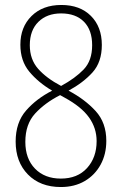

<svg xmlns="http://www.w3.org/2000/svg" viewBox="-20 -743 492 773"><path d="M227 -723Q302 -723 346 -679Q390 -635 390 -562Q390 -493 352.5 -451.5Q315 -410 256 -378Q322 -343 365 -296Q408 -249 408 -176Q408 -122 385 -80Q362 -38 321 -14Q280 10 225 10Q142 10 92.5 -40.5Q43 -91 43 -173Q43 -250 85 -298Q127 -346 190 -378Q134 -411 98 -454.5Q62 -498 62 -563Q62 -634 107 -678.5Q152 -723 227 -723ZM226 -689Q169 -689 134.5 -655Q100 -621 100 -561Q100 -504 133.5 -466Q167 -428 226 -397Q283 -428 317 -463.5Q351 -499 351 -561Q351 -622 318 -655.5Q285 -689 226 -689ZM82 -172Q82 -104 121 -64Q160 -24 225 -24Q292 -24 330.5 -66.5Q369 -109 369 -175Q369 -227 338.5 -270Q308 -313 240 -350L222 -360Q161 -329 121.5 -286Q82 -243 82 -172Z"/></svg>

Font: Noto Sans Khmer UI Condensed ExtraLight
Style: Regular
Weight: 200
Width: 3
Designer: Danh Hong and the Monotype Design Team
Foundry: Monotype Imaging Inc.
Version: Version 2.002; ttfautohint (v1.8.4.7-5d5b)